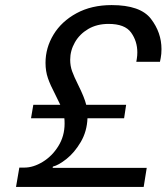

<svg xmlns="http://www.w3.org/2000/svg" viewBox="-20 -735 655 755"><path d="M615 -542Q615 -522 612 -507L609 -492H516L518 -504Q520 -516 520 -529Q520 -573 495.5 -607Q471 -641 407 -641Q361 -641 327 -621Q293 -601 274.5 -568.5Q256 -536 256 -500Q256 -476 263.5 -455Q271 -434 287 -402Q312 -352 319 -323H476L468 -270H324Q322 -218 297.5 -176.5Q273 -135 241.5 -110Q210 -85 188 -80L187 -75H557L545 0H43L56 -76H76Q111 -76 148 -98.5Q185 -121 209.5 -160.5Q234 -200 234 -249Q234 -263 233 -270H102L111 -323H217Q214 -330 197 -364Q178 -400 168.5 -427.5Q159 -455 159 -488Q159 -547 190.5 -599Q222 -651 281 -683Q340 -715 419 -715Q532 -715 573.5 -661Q615 -607 615 -542Z"/></svg>

Font: Be Vietnam
Style: Italic
Weight: 400
Italic angle: -9.33299°
Designer: Gabriel Lam
Foundry: TypeRant
Version: Version 3.000